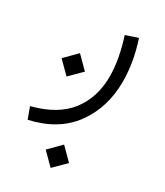

<svg xmlns="http://www.w3.org/2000/svg" viewBox="-158 -301 644 748"><g transform="rotate(30 164.0 72.5)"><path d="M196.3 272.9 249 325.7 196.3 377.9 144 325.7ZM71.8 -66.4 124.5 -13.7 71.8 38.6 19.5 -13.7ZM24.9 260.3 6.3 209.5Q115.7 181.6 166.7 115.5Q217.8 49.3 217.8 -44.9Q217.8 -84 210 -126.5Q202.1 -168.9 187.5 -214.8L241.2 -232.9Q272 -140.1 272 -53.7Q272 63 210.2 147.9Q148.4 232.9 24.9 260.3Z"/></g></svg>

Font: Vazirmatn FD NL ExtraLight
Style: Regular
Weight: 200
Designer: Saber Rastikerdar
Foundry: Saber Rastikerdar
Version: Version 33.003